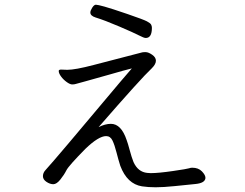

<svg xmlns="http://www.w3.org/2000/svg" viewBox="-20 -761 1040 814"><path d="M604 -28 619 -27Q652 -27 713.5 -36Q775 -45 781.5 -47.5Q788 -50 795 -50Q821 -50 836 -34.5Q851 -19 851 -7V-6Q849 15 809.5 19Q770 23 721 28Q672 33 640 33Q608 33 582 29Q519 19 490 -58Q482 -83 474 -114.5Q466 -146 457 -165Q448 -184 430 -184Q398 -184 342 -130Q271 -58 261.5 -39Q252 -20 236 0Q220 20 206 20Q192 20 177 10Q162 0 162 -14Q162 -28 172.5 -39.5Q183 -51 208.5 -80.5Q234 -110 269.5 -152Q305 -194 344 -240.5Q383 -287 421 -332Q459 -377 490 -414Q521 -451 539 -471Q510 -464 444.5 -445Q379 -426 343 -416.5Q307 -407 301 -405Q295 -403 286 -403Q277 -403 263 -413Q249 -423 239 -436.5Q229 -450 229 -460Q229 -466 239 -466L265 -465Q299 -465 377 -485.5Q455 -506 517.5 -522Q580 -538 583 -539Q586 -540 597.5 -540Q609 -540 625 -529Q641 -518 641 -503.5Q641 -489 624 -472Q578 -429 398 -222Q426 -236 450 -236Q494 -236 517 -167Q522 -154 530 -124Q538 -94 546 -74Q565 -32 604 -28ZM624 -643Q624 -600 598 -600Q590 -600 569 -611Q548 -622 486 -648.5Q424 -675 385 -687Q363 -694 363 -708Q363 -716 371 -728.5Q379 -741 386.5 -741Q394 -741 423 -733Q452 -725 520.5 -701.5Q589 -678 603 -670.5Q617 -663 620.5 -657Q624 -651 624 -643Z"/></svg>

Font: LXGW WenKai Mono Lite
Style: Regular
Weight: 400
Monospace: yes
Designer: LXGW / Fontworks Inc.
Foundry: LXGW / Fontworks Inc.
Version: Version 1.520; June 14, 2025